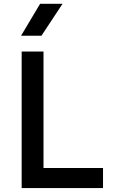

<svg xmlns="http://www.w3.org/2000/svg" viewBox="-20 -964 584 984"><path d="M91 0V-700H203V-103H508V0ZM88 -781 185.5 -944.5H300.5L192.5 -781Z"/></svg>

Font: Geologica Cursive
Style: Regular
Weight: 400
Designer: Sindre Bremnes, Frode Helland
Foundry: Monokrom Skriftforlag AS
Version: Version 1.010;gftools[0.9.28]